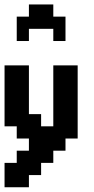

<svg xmlns="http://www.w3.org/2000/svg" viewBox="-20 -716 415 844"><path d="M107.1 -428.6V-214.3H160.7V-160.7H214.3V-428.6H321.4V-107.1H267.9V-53.6H214.3V0H160.7V53.6H107.1V107.1H0V0H53.6V-53.6H107.1V-107.1H53.6V-160.7H0V-428.6ZM107.1 -696.4H214.3V-642.9H267.9V-535.7H214.3V-589.3H107.1V-535.7H53.6V-642.9H107.1Z"/></svg>

Font: Jersey 10
Style: Regular
Weight: 400
Designer: Sarah Cadigan-Fried
Version: Version 1.000